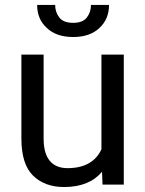

<svg xmlns="http://www.w3.org/2000/svg" viewBox="-20 -750 591 780"><path d="M482.9 0V-528.3H392.1V-143.6C370.6 -97.2 328.1 -66.9 254.4 -66.9C205.1 -66.9 157.2 -91.3 157.2 -186.5V-528.3H66.9V-187.5C66.9 -117.2 83 -66.9 114.7 -36.1C146.5 -5.4 188.5 9.8 240.2 9.8C312 9.8 361.8 -13.2 394.5 -52.2L396.5 0ZM349.6 -730C349.6 -710.9 344.2 -693.8 333 -679.2C321.8 -664.6 303.2 -657.2 277.3 -657.2C250.5 -657.2 231.9 -664.6 220.7 -679.2C209.5 -693.8 204.1 -710.9 204.1 -730H130.9C130.9 -691.4 144 -660.2 170.4 -636.2C196.3 -611.8 231.9 -599.6 277.3 -599.6C322.3 -599.6 357.9 -611.8 383.8 -636.2C409.7 -660.2 422.9 -691.4 422.9 -730Z"/></svg>

Font: Vazirmatn
Style: Regular
Weight: 400
Designer: Saber Rastikerdar
Foundry: Saber Rastikerdar
Version: Version 33.003